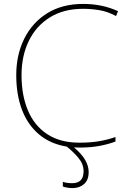

<svg xmlns="http://www.w3.org/2000/svg" viewBox="-20 -744 654 981"><path d="M407 131Q407 94 380.5 62.5Q354 31 321 5Q236 -9 178.5 -58Q121 -107 92 -184Q63 -261 63 -360Q63 -464 104 -546.5Q145 -629 221.5 -676.5Q298 -724 405 -724Q502 -724 583 -687L573 -662Q530 -685 488 -692Q446 -699 405 -699Q305 -699 234.5 -655Q164 -611 127 -534.5Q90 -458 90 -360Q90 -257 123 -179Q156 -101 222 -58Q288 -15 386 -15Q444 -15 489 -23Q534 -31 570 -44V-21Q537 -8 491 1Q445 10 386 10Q372 10 358 9Q397 42 415 73Q433 104 433 135Q433 176 409.5 196.5Q386 217 351 217Q335 217 322 214.5Q309 212 301 209V185Q320 192 349 192Q407 192 407 131Z"/></svg>

Font: Noto Sans Thin
Style: Regular
Weight: 100
Designer: Monotype Design Team
Foundry: Monotype Imaging Inc.
Version: Version 2.007